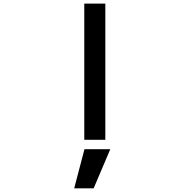

<svg xmlns="http://www.w3.org/2000/svg" viewBox="-20 -771 1040 1060"><path d="M389.6 268.6 446.3 52.7H588.9L497.1 268.6ZM445.3 1V-751H561.5V1Z"/></svg>

Font: Gen Shin Gothic Monospace Medium
Style: Regular
Weight: 500
Designer: [Source Han Sans]
Ryoko NISHIZUKA  (kana & ideographs); Paul D. Hunt (Latin, Greek & Cyrillic); Wenlong ZHANG  (bopomofo
Version: Version 1.002.20150607